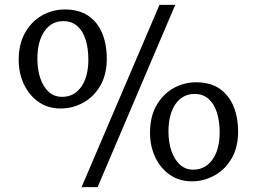

<svg xmlns="http://www.w3.org/2000/svg" viewBox="-20 -771 1058 791"><path d="M316 0 637 -751H702L382 0ZM230 -324Q177 -324 138.2 -351.5Q99.5 -379 78.2 -424.5Q57 -470 57 -524Q57 -590.5 83.8 -637Q110.5 -683.5 153.8 -707.8Q197 -732 247 -732Q307 -732 345.2 -705Q383.5 -678 401.8 -632.2Q420 -586.5 420 -530Q420 -463.5 393 -417.5Q366 -371.5 322.5 -347.8Q279 -324 230 -324ZM236 -372Q285.5 -372 314.8 -413.5Q344 -455 344 -526Q344 -572.5 332.5 -608.2Q321 -644 298 -664Q275 -684 241 -684Q191.5 -684 162.8 -642Q134 -600 134 -528Q134 -485 145.8 -449.5Q157.5 -414 180.2 -393Q203 -372 236 -372ZM771 -24Q717.5 -24 678.8 -51.5Q640 -79 619 -124.5Q598 -170 598 -224Q598 -290.5 624.8 -337Q651.5 -383.5 694.8 -407.8Q738 -432 788 -432Q847.5 -432 885.8 -404.8Q924 -377.5 942.5 -331.8Q961 -286 961 -230Q961 -163.5 933.8 -117.5Q906.5 -71.5 863 -47.8Q819.5 -24 771 -24ZM776 -72Q825.5 -72 855.2 -113.5Q885 -155 885 -226Q885 -272 873.5 -307.8Q862 -343.5 839 -363.8Q816 -384 782 -384Q732 -384 703 -342.2Q674 -300.5 674 -229Q674 -185.5 686 -150Q698 -114.5 720.8 -93.2Q743.5 -72 776 -72Z"/></svg>

Font: Merriweather 7pt Light
Style: Regular
Weight: 300
Designer: Eben Sorkin
Foundry: Eben Sorkin
Version: Version 2.200;gftools[0.9.31]